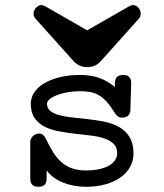

<svg xmlns="http://www.w3.org/2000/svg" viewBox="-20 -715 642 752"><path d="M430.2 -390.6Q430.7 -406.7 438.7 -414.1Q446.8 -421.4 463.4 -421.4Q478.5 -421.4 486.1 -413.3Q493.7 -405.3 493.7 -391.1V-388.7L490.7 -285.2Q489.7 -269 481.7 -261.7Q473.6 -254.4 458 -254.4Q448.2 -254.4 441.9 -258.8Q435.5 -263.2 430.7 -271Q414.6 -297.4 399.9 -314.2Q385.3 -331.1 369.4 -340.8Q353.5 -350.6 335.2 -354.2Q316.9 -357.9 293.5 -357.9Q268.6 -357.9 245.4 -353.8Q222.2 -349.6 204.1 -342.8Q186 -335.9 175 -327.1Q164.1 -318.4 164.1 -308.6Q164.1 -290 177.5 -279.8Q190.9 -269.5 213.1 -263.7Q235.4 -257.8 263.9 -254.9Q292.5 -252 322.5 -248.5Q352.5 -245.1 381.8 -239.7Q411.1 -234.4 434.6 -223.6Q502.9 -191.9 502.9 -114.7Q502.9 -85 489.3 -60.8Q475.6 -36.6 450.9 -19.3Q426.3 -2 392.1 7.3Q357.9 16.6 316.9 16.6Q269.5 16.6 228.5 0.7Q187.5 -15.1 162.6 -47.4V-15.1Q162.6 16.6 130.4 16.6Q98.6 16.6 98.6 -15.1V-158.7Q98.6 -171.9 108.9 -181.9Q119.1 -191.9 133.8 -191.9Q149.4 -191.9 159.2 -172.4Q172.9 -143.6 187 -120.6Q201.2 -97.7 219 -81.3Q236.8 -64.9 260.5 -56.2Q284.2 -47.4 316.9 -47.4Q342.8 -47.4 365.2 -51.8Q387.7 -56.2 404.1 -64.9Q420.4 -73.7 429.7 -86.2Q439 -98.6 439 -114.7Q439 -138.7 424.3 -152.3Q409.7 -166 386 -173.6Q362.3 -181.2 331.8 -184.6Q301.3 -188 269.8 -191.7Q238.3 -195.3 207.8 -201.2Q177.2 -207 153.6 -219.5Q129.9 -231.9 115.2 -253.2Q100.6 -274.4 100.6 -308.6Q100.6 -333.5 115 -354.2Q129.4 -375 155.3 -389.9Q181.2 -404.8 216.3 -413.1Q251.5 -421.4 293.5 -421.4Q336.4 -421.4 369.1 -409.7Q401.9 -397.9 429.7 -374.5ZM522 -639.6 374.5 -475.1Q354 -452.1 322 -452.1Q290 -452.1 268.6 -475.1L121.1 -639.6Q116.2 -645 113.8 -649.9Q111.3 -654.8 111.3 -660.6Q111.3 -668 114.3 -674.3Q117.2 -680.7 121.8 -685.3Q126.5 -689.9 131.6 -692.6Q136.7 -695.3 141.1 -695.3Q145.5 -695.3 149.9 -693.6Q154.3 -691.9 159.7 -689L321.3 -596.2L483.4 -689Q488.8 -691.9 493.2 -693.6Q497.6 -695.3 502 -695.3Q506.3 -695.3 511.5 -692.9Q516.6 -690.4 521 -686Q525.4 -681.6 528.3 -675.3Q531.2 -668.9 531.2 -661.6Q531.2 -649.4 522 -639.6Z"/></svg>

Font: Erica Type
Style: Regular
Weight: 400
Designer: Peter Wiegel
Foundry: Peter Wiegel
Version: Version 1.000 2010 initial release